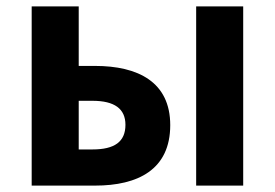

<svg xmlns="http://www.w3.org/2000/svg" viewBox="-20 -580 859 600"><path d="M79 0H277C411 0 512 -50 512 -189C512 -324 411 -374 277 -374H226V-560H79ZM226 -113V-265H269C338 -265 372 -240 372 -190C372 -137 338 -113 269 -113ZM593 0H740V-560H593Z"/></svg>

Font: Noto Sans CJK TC
Style: Bold
Weight: 700
Designer: Ryoko NISHIZUKA 西塚涼子 (kana, bopomofo & ideographs); Paul D. Hunt (Latin, Greek & Cyrillic); Sandoll Communications 산돌커뮤니
Foundry: Adobe
Version: Version 2.004;hotconv 1.0.118;makeotfexe 2.5.65603